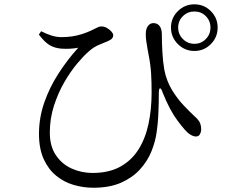

<svg xmlns="http://www.w3.org/2000/svg" viewBox="-20 -826 1040 888"><path d="M879.1 -590.3Q834.5 -590.3 802.7 -622.1Q770.8 -653.9 770.8 -698.5Q770.8 -743.2 802.7 -774.6Q834.5 -806 879.1 -806Q923.7 -806 955.2 -774.6Q986.6 -743.2 986.6 -698.5Q986.6 -653.9 955.2 -622.1Q923.7 -590.3 879.1 -590.3ZM411.8 42.3Q364.9 42.3 320.2 29.1Q275.4 16 239.6 -13.5Q203.7 -42.9 182 -90.5Q160.3 -138.2 160.3 -207.2Q160.3 -281 184.6 -351.2Q208.9 -421.5 250.4 -485.8Q291.9 -550.1 341.9 -605.3Q325.1 -601.9 304.9 -600.7Q284.7 -599.6 262.6 -601.1Q232.3 -603.8 209.4 -617.3Q186.6 -630.9 159.7 -666.1L170.4 -681.6Q194.6 -669.1 217.8 -661.7Q241 -654.3 265.2 -654.3Q290.7 -654.3 313.9 -657.8Q337 -661.3 358.3 -668.1Q379.7 -674.9 397.7 -683Q421.1 -693.8 430.2 -698.8Q439.3 -703.8 448.6 -703.8Q462 -703.8 474.5 -696.7Q486.9 -689.6 495.3 -680Q503.7 -670.4 503.7 -662.7Q503.7 -654.6 498.6 -648.5Q493.5 -642.4 479.5 -636Q461.3 -628.1 437.3 -618.4Q413.3 -608.7 389.9 -587.6Q367.1 -568 336.5 -531.6Q306 -495.2 277.3 -445.6Q248.6 -396.1 229.5 -336.7Q210.4 -277.4 210.4 -212.5Q210.4 -150.1 238.2 -108.7Q265.9 -67.2 311 -46.7Q356.2 -26.1 408 -26.1Q482.5 -26.1 534.8 -54.3Q587 -82.6 619.4 -133.1Q651.8 -183.6 666.5 -251.4Q681.2 -319.2 681.2 -398.3Q681.2 -447.3 678.8 -486.9Q676.4 -526.6 667.9 -569.2Q665.6 -582.4 662.3 -599.9Q659 -617.3 656.6 -635.2Q654.2 -653.2 654.2 -666.8Q654.2 -693 664.5 -706.2Q674.7 -719.3 689.6 -719.1Q702.4 -718.9 710.7 -712.7Q719.1 -706.6 723.8 -695.4Q728.5 -684.2 728.5 -670.1Q728.5 -631.6 730.9 -587.1Q733.2 -542.6 740 -502.9Q750.6 -450.4 775.9 -409.1Q801.3 -367.9 830.2 -337.7Q859.2 -307.6 880.6 -287.4Q892.4 -277.9 901.1 -264.8Q909.7 -251.7 910.5 -228.8Q910.5 -216 904.7 -205.4Q898.9 -194.7 886.6 -194.7Q875 -194.7 861.2 -203Q847.4 -211.2 834.8 -225.9Q818.3 -244.7 800.4 -269Q782.4 -293.3 765.5 -325.2Q748.6 -357.1 732.5 -397.4Q725.5 -418.2 720.1 -417.6Q714.6 -417 714.6 -394.2Q714.6 -375.2 714.1 -347.7Q713.5 -320.3 711.8 -287.4Q710.1 -254.4 704.8 -217.2Q699.2 -173.1 681 -127.4Q662.7 -81.6 628.1 -43.3Q593.5 -4.9 540.4 18.7Q487.3 42.3 411.8 42.3ZM879.1 -623.4Q910.5 -623.4 931.9 -645.4Q953.4 -667.4 953.4 -698.5Q953.4 -729.9 931.9 -751.4Q910.5 -772.9 879.1 -772.9Q847.9 -772.9 826 -751.4Q804 -729.9 804 -698.5Q804 -667.4 826 -645.4Q847.9 -623.4 879.1 -623.4Z"/></svg>

Font: Noto Serif HK ExtraLight
Style: Regular
Weight: 200
Designer: Ryoko NISHIZUKA 西塚涼子 (kana & ideographs); Frank Grießhammer (Latin, Greek & Cyrillic); Wenlong ZHANG 张文龙 (bopomofo); San
Foundry: Adobe
Version: Version 2.002-H1;hotconv 1.1.0;makeotfexe 2.6.0